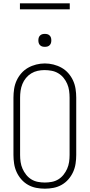

<svg xmlns="http://www.w3.org/2000/svg" viewBox="-20 -1128 540 1156"><path d="M250 8Q224 8 198 3Q172 -2 149 -15Q126 -28 108.5 -48Q91 -68 80 -92Q69 -116 65 -142.5Q61 -169 61 -195V-540Q61 -566 65 -592.5Q69 -619 80 -643Q91 -667 108.5 -687Q126 -707 149 -720Q172 -733 198 -739.5Q224 -746 250 -746Q276 -746 302 -739.5Q328 -733 351 -720Q374 -707 391.5 -687Q409 -667 420 -643Q431 -619 435 -592.5Q439 -566 439 -540V-195Q439 -169 435 -142.5Q431 -116 420 -92Q409 -68 391.5 -48Q374 -28 351 -15Q328 -2 302 3Q276 8 250 8ZM250 -29Q271 -29 292 -33Q313 -37 331 -48Q349 -59 362.5 -76Q376 -93 384.5 -112.5Q393 -132 396 -153Q399 -174 399 -195V-540Q399 -561 396 -582.5Q393 -604 384.5 -623.5Q376 -643 362.5 -659.5Q349 -676 330.5 -687Q312 -698 290.5 -702Q269 -706 248 -706Q227 -706 206.5 -701.5Q186 -697 168 -686Q150 -675 136.5 -658.5Q123 -642 115 -622.5Q107 -603 104 -582Q101 -561 101 -540V-195Q101 -174 104 -153Q107 -132 115.5 -112.5Q124 -93 137.5 -76Q151 -59 169 -48Q187 -37 208 -33Q229 -29 250 -29ZM250 -846Q242 -846 234.5 -848Q227 -850 221 -856Q215 -862 213 -869.5Q211 -877 211 -885Q211 -893 213 -900.5Q215 -908 221 -914Q227 -920 234.5 -922Q242 -924 250 -924Q258 -924 265.5 -922Q273 -920 279 -914Q285 -908 287 -900.5Q289 -893 289 -885Q289 -877 287 -869.5Q285 -862 279 -856Q273 -850 265.5 -848Q258 -846 250 -846ZM100 -1072V-1108H400V-1072Z"/></svg>

Font: Zed Sans Extralight
Style: Regular
Weight: 200
Designer: Belleve Invis
Foundry: Belleve Invis
Version: Version 1.0.0; ttfautohint (v1.8.4)